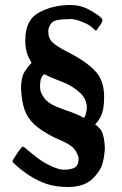

<svg xmlns="http://www.w3.org/2000/svg" viewBox="-20 -737 487 767"><path d="M94 -38Q62 -60 49 -72.5Q36 -85 34 -86Q30 -90 30 -93Q30 -95 32 -98Q34 -101 35 -103Q38 -108 46 -120.5Q54 -133 59 -139Q62 -142 65 -146.5Q68 -151 73 -151Q75 -151 89 -139Q105 -125 127 -108Q153 -88 184.5 -73.5Q216 -59 235 -59Q265 -59 280 -68.5Q295 -78 294 -108Q285 -138 265 -153Q245 -168 212 -181L193 -190Q142 -216 115.5 -241.5Q89 -267 78 -299Q67 -331 64 -381Q64 -428 78 -450Q92 -472 106 -486Q96 -504 91 -515Q81 -541 81 -577Q81 -658 136.5 -687.5Q192 -717 262 -717Q302 -717 336.5 -698Q371 -679 384 -666Q389 -661 389 -658V-652L382 -639Q371 -625 365 -615H363Q361 -615 357.5 -618.5Q354 -622 348 -627Q339 -637 310 -649Q281 -661 262 -661Q254 -660 239 -660Q211 -659 196.5 -653Q182 -647 174 -623Q173 -619 173 -611Q173 -583 190 -567.5Q207 -552 245 -532Q269 -520 281 -513Q337 -481 366.5 -446Q396 -411 396 -349Q396 -297 382 -271Q373 -253 360 -240Q372 -232 383 -218Q398 -193 399 -141Q394 -86 382 -65Q371 -44 351 -24Q317 10 251 10Q202 10 165.5 -2.5Q129 -15 94 -38ZM140 -394Q140 -376 145 -365Q150 -354 160 -341Q172 -328 189.5 -318.5Q207 -309 247 -295Q282 -284 316 -266L322 -278Q327 -296 327 -310Q325 -341 302.5 -363.5Q280 -386 245 -403Q239 -406 218 -414L186 -427Q176 -431 156 -441Q142 -427 141 -409Q140 -403 140 -394Z"/></svg>

Font: Barrio
Style: Regular
Weight: 400
Designer: Pablo Cosgaya & Sergio Jimenez
Foundry: Pablo Cosgaya & Sergio Jimenez
Version: Version 1.005